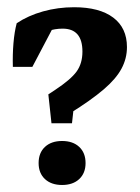

<svg xmlns="http://www.w3.org/2000/svg" viewBox="-20 -512 392 539"><path d="M124.5 -166 115.7 -247.1 134.3 -259.3Q178.7 -288.6 195.1 -311.3Q211.4 -334 211.4 -367.2Q211.4 -431.6 155.8 -431.6Q112.3 -431.6 73.7 -403.3L16.1 -324.2Q15.1 -358.9 17.8 -390.9Q20.5 -422.9 26.9 -446.8Q59.1 -468.3 100.8 -480Q142.6 -491.7 188 -491.7Q259.3 -491.7 297.9 -462.6Q336.4 -433.6 336.4 -379.9Q336.4 -347.7 321 -319.1Q305.7 -290.5 270.5 -260.5Q235.4 -230.5 176.3 -193.8L166 -187.5L187.5 -214.8L182.1 -166ZM16.1 -324.2 27.3 -430.7 134.8 -445.8 70.8 -324.2ZM154.3 7.3Q124 7.3 106.2 -9.3Q88.4 -25.9 88.4 -54.2Q88.4 -83 106.2 -99.6Q124 -116.2 154.3 -116.2Q184.6 -116.2 202.4 -99.6Q220.2 -83 220.2 -54.2Q220.2 -25.9 202.4 -9.3Q184.6 7.3 154.3 7.3Z"/></svg>

Font: Markazi Text
Style: Regular
Weight: 400
Designer: Borna Izadpanah (Arabic designer), Fiona Ross (Arabic design director) and Florian Runge (Latin designer)
Foundry: Borna Izadpanah and Florian Runge
Version: Version 1.000